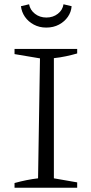

<svg xmlns="http://www.w3.org/2000/svg" viewBox="-20 -878 425 898"><path d="M48 0V-22Q77 -30 104.5 -35.5Q132 -41 158 -44L167 -605L48 -625V-649H341V-628Q317 -621 289 -615Q261 -609 232 -606V-44L341 -25V0ZM196 -749Q164 -749 138 -763Q112 -777 96.5 -799.5Q81 -822 78 -849L116 -858Q121 -831 143.5 -813.5Q166 -796 197 -796Q228 -796 250.5 -813.5Q273 -831 277 -858L315 -849Q313 -822 297.5 -799.5Q282 -777 256 -763Q230 -749 196 -749Z"/></svg>

Font: Piazzolla 24pt Light
Style: Regular
Weight: 300
Designer: Juan Pablo del Peral
Foundry: Huerta Tipografica
Version: Version 2.005